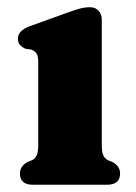

<svg xmlns="http://www.w3.org/2000/svg" viewBox="-20 -510 376 530"><path d="M261 -455.5V-109.5Q261 -89.5 265.2 -81Q269.5 -72.5 277.5 -68L290 -63Q311.5 -51.5 311.5 -31Q311.5 0 275 0H71Q35 0 35 -31Q35 -51 56 -63L69 -68Q77 -72.5 81.2 -81Q85.5 -89.5 85.5 -109.5V-338.5Q85.5 -356 80.5 -362.8Q75.5 -369.5 67 -373L50 -375.5Q40.5 -380 35 -386.2Q29.5 -392.5 29.5 -403.5Q29.5 -425 60.5 -437L168.5 -476Q188.5 -483 201.2 -486.5Q214 -490 229 -490Q243.5 -490 252.2 -480.2Q261 -470.5 261 -455.5Z"/></svg>

Font: Fraunces 9pt Soft
Style: Bold
Weight: 700
Version: Version 1.000;[b76b70a41]